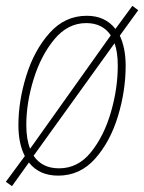

<svg xmlns="http://www.w3.org/2000/svg" viewBox="-22 -591 493 657"><path d="M68 -163Q68 -239 93 -320Q118 -401 164 -456.5Q210 -512 273 -512Q329 -512 357 -470L81 -82Q68 -115 68 -163ZM93 -58 370 -443Q381 -413 381 -366Q381 -288 357.5 -207Q334 -126 289.5 -70.5Q245 -15 180 -15Q122 -15 93 -58ZM77 -35Q112 10 177 10Q252 10 303.5 -48Q355 -106 381.5 -193Q408 -280 408 -366Q408 -426 388 -469L451 -556L431 -571L373 -492Q338 -537 275 -537Q200 -537 147.5 -478Q95 -419 68 -332Q41 -245 41 -163Q41 -99 63 -57L-2 31L19 46Z"/></svg>

Font: Noto Sans Display SemiCondensed Thin
Style: Italic
Weight: 250
Width: 4
Designer: Monotype Design team
Foundry: Monotype Imaging Inc.
Version: 1.000